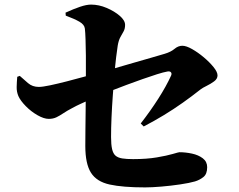

<svg xmlns="http://www.w3.org/2000/svg" viewBox="-20 -804 1040 835"><path d="M611 11Q514 11 457 -1.5Q400 -14 375.5 -53Q351 -92 351 -169Q351 -198 351.5 -240Q352 -282 352.5 -327.5Q353 -373 353 -410Q353 -443 353.5 -483Q354 -523 353.5 -562Q353 -601 352 -632.5Q351 -664 349 -680Q347 -697 325.5 -709.5Q304 -722 266 -736L265 -749Q300 -765 328 -774.5Q356 -784 376 -784Q410 -784 444 -769.5Q478 -755 501 -735Q524 -715 524 -696Q524 -679 517.5 -667.5Q511 -656 503.5 -642.5Q496 -629 492 -606Q489 -588 485 -554.5Q481 -521 477.5 -478Q474 -435 470.5 -387.5Q467 -340 465 -293.5Q463 -247 463 -208Q463 -175 467.5 -155.5Q472 -136 482.5 -127Q493 -118 511.5 -115Q530 -112 559 -112Q618 -112 662 -119.5Q706 -127 731.5 -134.5Q757 -142 760 -142Q787 -142 815 -136Q843 -130 862 -115.5Q881 -101 881 -77Q881 -47 864.5 -34Q848 -21 828 -15Q804 -8 763.5 -2Q723 4 681.5 7.5Q640 11 611 11ZM592 -267Q634 -321 668.5 -375Q703 -429 724 -475Q728 -484 723.5 -489.5Q719 -495 708 -493Q691 -490 662.5 -481Q634 -472 600 -460Q566 -448 531 -435Q496 -422 465.5 -410Q435 -398 414 -389Q394 -381 373 -371.5Q352 -362 332 -353Q312 -344 294 -334Q271 -322 255.5 -311.5Q240 -301 225.5 -294Q211 -287 192 -287Q171 -287 143 -303Q115 -319 92 -342.5Q69 -366 60 -386Q52 -405 52.5 -426Q53 -447 55 -470L66 -474Q83 -459 102 -442.5Q121 -426 149 -426Q165 -426 198 -433Q231 -440 270 -450Q309 -460 345 -470Q381 -480 404 -486Q434 -494 475 -506Q516 -518 559.5 -530.5Q603 -543 639.5 -553.5Q676 -564 696 -570Q723 -578 739 -591.5Q755 -605 773 -605Q790 -605 815.5 -590.5Q841 -576 866 -555Q891 -534 908.5 -512.5Q926 -491 926 -476Q926 -461 911 -450Q896 -439 878.5 -430.5Q861 -422 852 -415Q814 -385 774.5 -357Q735 -329 693 -303.5Q651 -278 605 -254Z"/></svg>

Font: Noto Serif SC ExtraLight Black
Style: Regular
Weight: 900
Version: Version 2.002-H1;hotconv 1.1.0;makeotfexe 2.6.0